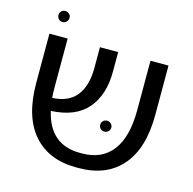

<svg xmlns="http://www.w3.org/2000/svg" viewBox="-106 -827 941 936"><g transform="rotate(15 365.0 -358.5)"><path d="M359 3Q219 3 141.5 -86Q64 -175 64 -345V-593H156V-345Q156 -318 158 -294Q241 -298 280 -348.5Q319 -399 319 -488V-593H411V-494Q411 -377 351.5 -307Q292 -237 168 -231Q205 -70 358 -70H368Q468 -70 521 -139Q574 -208 574 -344V-593H665V-345Q665 -175 588 -86Q511 3 370 3ZM446 -201Q434 -201 426 -209Q418 -217 418 -229Q418 -240 426 -248Q434 -256 446 -256Q457 -256 465.5 -248Q474 -240 474 -229Q474 -217 465.5 -209Q457 -201 446 -201ZM111 -664Q99 -664 91 -672.5Q83 -681 83 -693Q83 -704 91 -712Q99 -720 111 -720Q122 -720 130.5 -712Q139 -704 139 -693Q139 -681 130.5 -672.5Q122 -664 111 -664Z"/></g></svg>

Font: Go Noto Current
Style: Regular
Weight: 400
Designer: Monotype Design Team
Foundry: Monotype Imaging Inc.
Version: Version 2.007; ttfautohint (v1.8) -l 8 -r 50 -G 200 -x 14 -D